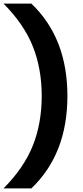

<svg xmlns="http://www.w3.org/2000/svg" viewBox="-52 -828 460 1068"><path d="M180 -294Q180 -446.5 130.5 -570.2Q81 -694 -32.5 -808H122.5Q323 -616.5 323 -294Q323 28.5 122.5 220H-32.5Q81 106 130.5 -17.8Q180 -141.5 180 -294Z"/></svg>

Font: Encode Sans Expanded SemiBold
Style: Regular
Weight: 600
Width: 7
Designer: Multiple Designers
Foundry: Impallari Type
Version: Version 2.000